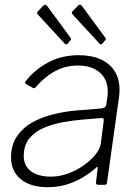

<svg xmlns="http://www.w3.org/2000/svg" viewBox="-20 -770 580 800"><path d="M377 -68Q331 -29 282 -9.5Q233 10 179 10Q107 10 66.5 -23.5Q26 -57 26 -114Q26 -165 50 -201Q74 -237 114 -259.5Q154 -282 203 -294Q252 -306 302 -310L402 -318Q421 -320 423 -334L427 -364Q428 -370 428.5 -376Q429 -382 429 -388Q429 -439 395.5 -468Q362 -497 304 -497Q254 -497 210.5 -474Q167 -451 128 -406Q125 -403 122.5 -402.5Q120 -402 117 -404L88 -420Q86 -422 85 -425Q84 -428 88 -433Q125 -480 181 -510Q237 -540 308 -540Q362 -540 400 -522.5Q438 -505 458 -473Q478 -441 478 -396Q478 -389 477.5 -381.5Q477 -374 476 -366L426 -10Q425 -3 423 -1.5Q421 0 415 0H390Q385 0 382 -3Q379 -6 380 -11L387 -69Q387 -80 377 -68ZM412 -265Q413 -273 411 -276Q409 -279 401 -278L316 -271Q282 -268 241 -260.5Q200 -253 163 -237.5Q126 -222 102.5 -193.5Q79 -165 79 -120Q79 -79 109 -56.5Q139 -34 192 -34Q229 -34 265 -47.5Q301 -61 330 -82Q361 -104 379 -127.5Q397 -151 400 -172ZM163 -749Q165 -751 169 -750Q173 -749 175 -747L273 -614Q275 -611 276 -608.5Q277 -606 274 -603L262 -588Q258 -584 255 -585Q252 -586 248 -590L140 -707Q131 -716 137 -722ZM308 -749Q310 -751 314 -750Q318 -749 320 -747L418 -614Q420 -611 421 -608Q422 -605 419 -603L406 -588Q403 -584 400 -585Q397 -586 393 -590L285 -707Q275 -717 282 -723Z"/></svg>

Font: Libre Franklin ExtraLight
Style: Italic
Weight: 250
Italic angle: -8°
Designer: Pablo Impallari, Rodrigo Fuenzalida, Nhung Nguyen
Foundry: Impallari Type
Version: Version 3.000